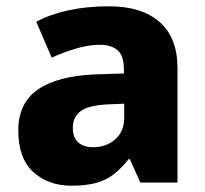

<svg xmlns="http://www.w3.org/2000/svg" viewBox="-20 -579 651 609"><path d="M326 -559Q430 -559 486.5 -509Q543 -459 543 -363V0H425L392 -74H388Q365 -45 340.5 -26Q316 -7 284 1.5Q252 10 206 10Q134 10 86 -33Q38 -76 38 -165Q38 -252 100 -295Q162 -338 281 -343L373 -346V-359Q373 -402 353 -419.5Q333 -437 297 -437Q263 -437 223 -425.5Q183 -414 144 -396L95 -510Q140 -534 198 -546.5Q256 -559 326 -559ZM323 -248Q261 -245 236 -226.5Q211 -208 211 -174Q211 -142 228.5 -127Q246 -112 275 -112Q317 -112 345.5 -137Q374 -162 374 -206V-250Z"/></svg>

Font: Noto Sans Syriac Eastern ExtraBold
Style: Regular
Weight: 800
Designer: Patrick Giasson and the Monotype Design Team
Foundry: Monotype Imaging Inc.
Version: Version 3.001